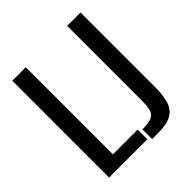

<svg xmlns="http://www.w3.org/2000/svg" viewBox="-219 -964 1136 1136"><g transform="rotate(-45 349.0 -395.5)"><path d="M63 0V-810H176V-81H383V0ZM404 19V-62Q453 -62 478.5 -71.5Q504 -81 513 -107.5Q522 -134 522 -185V-810H634V-183Q634 -113 619 -68.5Q604 -24 566 -2.5Q528 19 458 19Z"/></g></svg>

Font: Oswald
Style: Regular
Weight: 400
Designer: Vernon Adams
Foundry: Vernon Adams
Version: Version 4.103; ttfautohint (v1.8.3)